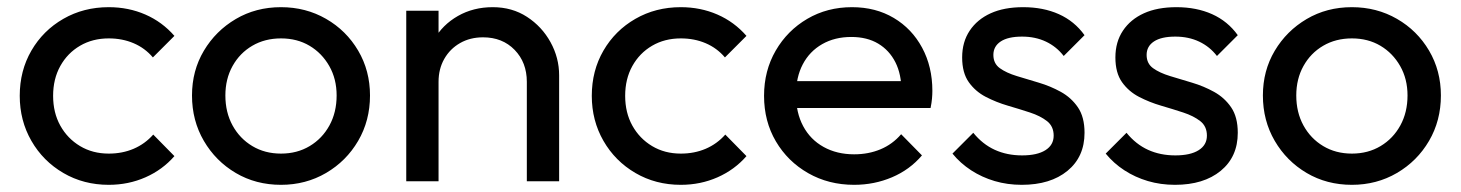

<svg xmlns="http://www.w3.org/2000/svg" viewBox="-20 -505 4070 535"><path d="M283 10Q213 10 156.5 -23Q100 -56 67.5 -112.5Q35 -169 35 -238Q35 -308 67.5 -364Q100 -420 156.5 -452.5Q213 -485 283 -485Q338 -485 385 -464.5Q432 -444 466 -405L406 -345Q384 -371 352.5 -384.5Q321 -398 283 -398Q238 -398 203 -377.5Q168 -357 148 -321Q128 -285 128 -238Q128 -191 148 -155Q168 -119 203 -98Q238 -77 283 -77Q321 -77 352.5 -90.5Q384 -104 407 -130L466 -70Q433 -32 385.5 -11Q338 10 283 10Z M763 10Q693 10 637 -23Q581 -56 548 -112.5Q515 -169 515 -239Q515 -308 548 -363.5Q581 -419 637 -452Q693 -485 763 -485Q832 -485 888.5 -452.5Q945 -420 978 -364Q1011 -308 1011 -239Q1011 -169 978 -112.5Q945 -56 888.5 -23Q832 10 763 10ZM763 -77Q808 -77 843 -98Q878 -119 898 -155.5Q918 -192 918 -239Q918 -285 897.5 -321Q877 -357 842.5 -377.5Q808 -398 763 -398Q718 -398 683 -377.5Q648 -357 628 -321Q608 -285 608 -239Q608 -192 628 -155.5Q648 -119 683 -98Q718 -77 763 -77Z M1448 0V-277Q1448 -331 1414 -366Q1380 -401 1326 -401Q1290 -401 1262 -385Q1234 -369 1218 -341Q1202 -313 1202 -277L1165 -298Q1165 -352 1189 -394Q1213 -436 1256 -460.5Q1299 -485 1353 -485Q1407 -485 1448.5 -458Q1490 -431 1514 -387.5Q1538 -344 1538 -295V0ZM1112 0V-475H1202V0Z M1877 10Q1807 10 1750.5 -23Q1694 -56 1661.5 -112.5Q1629 -169 1629 -238Q1629 -308 1661.5 -364Q1694 -420 1750.5 -452.5Q1807 -485 1877 -485Q1932 -485 1979 -464.5Q2026 -444 2060 -405L2000 -345Q1978 -371 1946.5 -384.5Q1915 -398 1877 -398Q1832 -398 1797 -377.5Q1762 -357 1742 -321Q1722 -285 1722 -238Q1722 -191 1742 -155Q1762 -119 1797 -98Q1832 -77 1877 -77Q1915 -77 1946.5 -90.5Q1978 -104 2001 -130L2060 -70Q2027 -32 1979.5 -11Q1932 10 1877 10Z M2360 10Q2289 10 2232 -22.5Q2175 -55 2142 -111Q2109 -167 2109 -238Q2109 -308 2141.5 -364Q2174 -420 2229.5 -452.5Q2285 -485 2354 -485Q2420 -485 2470.5 -455Q2521 -425 2549.5 -372Q2578 -319 2578 -252Q2578 -242 2577 -230.5Q2576 -219 2573 -204H2172V-279H2525L2492 -250Q2492 -298 2475 -331.5Q2458 -365 2427 -383.5Q2396 -402 2352 -402Q2306 -402 2271 -382Q2236 -362 2217 -326Q2198 -290 2198 -241Q2198 -191 2218 -153.5Q2238 -116 2275 -95.5Q2312 -75 2360 -75Q2400 -75 2433.5 -89Q2467 -103 2491 -131L2549 -72Q2515 -32 2465.5 -11Q2416 10 2360 10Z M2827 10Q2787 10 2751.5 -0.5Q2716 -11 2686 -30.5Q2656 -50 2634 -77L2692 -135Q2718 -103 2752 -87.5Q2786 -72 2828 -72Q2870 -72 2893 -86.5Q2916 -101 2916 -127Q2916 -153 2897.5 -167.5Q2879 -182 2850 -191.5Q2821 -201 2788.5 -210.5Q2756 -220 2727 -235Q2698 -250 2679.5 -276Q2661 -302 2661 -345Q2661 -388 2682 -419.5Q2703 -451 2740.5 -468Q2778 -485 2831 -485Q2887 -485 2930.5 -465.5Q2974 -446 3002 -407L2944 -349Q2924 -375 2894.5 -389Q2865 -403 2828 -403Q2789 -403 2768.5 -389.5Q2748 -376 2748 -352Q2748 -328 2766 -315Q2784 -302 2813.5 -293Q2843 -284 2875 -274.5Q2907 -265 2936 -249Q2965 -233 2983.5 -206Q3002 -179 3002 -135Q3002 -68 2954.5 -29Q2907 10 2827 10Z M3254 10Q3214 10 3178.5 -0.5Q3143 -11 3113 -30.5Q3083 -50 3061 -77L3119 -135Q3145 -103 3179 -87.5Q3213 -72 3255 -72Q3297 -72 3320 -86.5Q3343 -101 3343 -127Q3343 -153 3324.5 -167.5Q3306 -182 3277 -191.5Q3248 -201 3215.5 -210.5Q3183 -220 3154 -235Q3125 -250 3106.5 -276Q3088 -302 3088 -345Q3088 -388 3109 -419.5Q3130 -451 3167.5 -468Q3205 -485 3258 -485Q3314 -485 3357.5 -465.5Q3401 -446 3429 -407L3371 -349Q3351 -375 3321.5 -389Q3292 -403 3255 -403Q3216 -403 3195.5 -389.5Q3175 -376 3175 -352Q3175 -328 3193 -315Q3211 -302 3240.5 -293Q3270 -284 3302 -274.5Q3334 -265 3363 -249Q3392 -233 3410.5 -206Q3429 -179 3429 -135Q3429 -68 3381.5 -29Q3334 10 3254 10Z M3747 10Q3677 10 3621 -23Q3565 -56 3532 -112.5Q3499 -169 3499 -239Q3499 -308 3532 -363.5Q3565 -419 3621 -452Q3677 -485 3747 -485Q3816 -485 3872.5 -452.5Q3929 -420 3962 -364Q3995 -308 3995 -239Q3995 -169 3962 -112.5Q3929 -56 3872.5 -23Q3816 10 3747 10ZM3747 -77Q3792 -77 3827 -98Q3862 -119 3882 -155.5Q3902 -192 3902 -239Q3902 -285 3881.5 -321Q3861 -357 3826.5 -377.5Q3792 -398 3747 -398Q3702 -398 3667 -377.5Q3632 -357 3612 -321Q3592 -285 3592 -239Q3592 -192 3612 -155.5Q3632 -119 3667 -98Q3702 -77 3747 -77Z"/></svg>

Font: Outfit Thin
Style: Regular
Weight: 400
Version: Version 1.100;gftools[0.9.27]